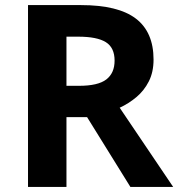

<svg xmlns="http://www.w3.org/2000/svg" viewBox="-20 -734 700 754"><path d="M298 -714Q444 -714 513.5 -661Q583 -608 583 -500Q583 -451 564.5 -414.5Q546 -378 515.5 -352.5Q485 -327 450 -311L660 0H492L322 -274H241V0H90V-714ZM287 -590H241V-397H290Q365 -397 397.5 -422Q430 -447 430 -496Q430 -547 395.5 -568.5Q361 -590 287 -590Z"/></svg>

Font: Noto Sans Tai Tham
Style: Bold
Weight: 700
Designer: Monotype Design Team 2013. Revised by David WIlliams 2020
Foundry: Monotype Imaging Inc.
Version: Version 2.002; ttfautohint (v1.8.4.7-5d5b)